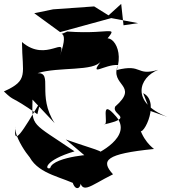

<svg xmlns="http://www.w3.org/2000/svg" viewBox="-63 -909 880 987"><path d="M709 -339 797 -308C606 -383 651 -511 750 -550C633 -516 672 -583 537 -549C581 -682 476 -764 459 -674C556 -794 525 -729 283 -747C207 -710 305 -787 245 -623C284 -737 177 -583 50 -693C51 -527 87 -497 -43 -439C18 -381 -18 -425 129 -322L145 -387C54 -235 2 -147 17 -259C1 -192 156 -11 75 -136C106 -27 220 -8 311 31C329 85 369 51 344 -7C352 102 394 48 518 -13C452 -85 481 -118 727 -143C741 -138 682 -166 654 -253C653 -171 772 -382 673 -430ZM373 -109C463 -120 209 -108 195 -45C166 -34 165 -85 320 -131C98 -282 101 -255 104 -397L218 -276C125 -418 212 -536 130 -533C240 -567 422 -540 456 -595C393 -509 473 -579 544 -575C497 -467 657 -473 529 -361C509 -316 634 -306 471 -269C503 -262 442 -417 534 -310C623 -206 434 -116 412 -109C490 -132 475 -122 275 -192ZM572 -779 560 -889 495 -830 421 -876 210 -861 113 -841 246 -744 509 -816 647 -790Z"/></svg>

Font: Asimov Silicon
Style: Regular
Weight: 400
Designer: Google
Version: Version 2.000980; 2014